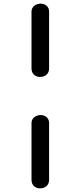

<svg xmlns="http://www.w3.org/2000/svg" viewBox="-20 -788 440 1048"><path d="M248 -725C248 -750 229 -768 202 -768C174 -768 152 -750 152 -725V-414C152 -387 171 -368 198 -368C229 -368 248 -387 248 -414ZM248 -117C248 -142 229 -160 202 -160C174 -160 152 -142 152 -117V194C152 221 171 240 198 240C229 240 248 221 248 194Z"/></svg>

Font: Dongle
Style: Bold
Weight: 700
Designer: Yanghee Ryu
Foundry: Yanghee Ryu
Version: Version 2.000